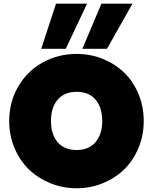

<svg xmlns="http://www.w3.org/2000/svg" viewBox="-20 -1012 828 1039"><path d="M395 6.8Q320.3 6.8 253.2 -20.3Q186 -47.4 136.7 -95Q87.4 -142.6 58.6 -210.7Q29.8 -278.8 29.8 -356.9Q29.8 -460.9 79.1 -544.7Q128.4 -628.4 211.7 -674.3Q294.9 -720.2 395 -720.2Q470.2 -720.2 536.9 -693.1Q603.5 -666 652.3 -618.7Q701.2 -571.3 729.5 -503.2Q757.8 -435.1 757.8 -356.9Q757.8 -278.8 729.2 -210.7Q700.7 -142.6 651.6 -95Q602.5 -47.4 535.9 -20.3Q469.2 6.8 395 6.8ZM255.9 -356.9Q255.9 -284.7 292 -242.4Q328.1 -200.2 395 -200.2Q460.4 -200.2 496.8 -242.7Q533.2 -285.2 533.2 -356.9Q533.2 -430.2 497.1 -472.7Q460.9 -515.1 395 -515.1Q328.1 -515.1 292 -472.7Q255.9 -430.2 255.9 -356.9ZM283.2 -992.2H451.2L335.9 -748H203.1ZM528.8 -992.2H696.8L559.1 -748H425.8Z"/></svg>

Font: SVN-Poppins Black
Style: Regular
Weight: 900
Designer: Ninad Kale (Devanagari), Jonny Pinhorn (Latin)
Foundry: Indian Type Foundry
Version: Version 3.002 2017